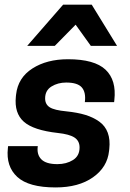

<svg xmlns="http://www.w3.org/2000/svg" viewBox="-20 -800 566 833"><path d="M487.8 -601.1H374L308.1 -692.9L217.8 -601.1H98.1L253.9 -779.8H377.9ZM229 -87.9Q268.1 -87.9 296.6 -105.7Q325.2 -123.5 325.2 -160.2Q325.2 -189 303 -203.4Q280.8 -217.8 231 -223.1Q125 -234.9 83.3 -272Q41.5 -309.1 48.8 -380.9L49.8 -390.1Q58.1 -462.9 120.6 -502.9Q183.1 -543 274.9 -543Q390.1 -543 438 -497.6Q485.8 -452.1 476.1 -366.2L475.1 -356.9H348.1Q353.5 -398.9 335.2 -420.4Q316.9 -441.9 267.1 -441.9Q231 -441.9 203.4 -424.8Q175.8 -407.7 175.8 -373Q175.8 -347.2 195.8 -334.5Q215.8 -321.8 268.1 -316.9Q315.9 -312 350.3 -301.5Q384.8 -291 410.6 -272.5Q436.5 -253.9 447.5 -224.1Q458.5 -194.3 454.1 -153.8L453.1 -145Q445.8 -74.7 383.5 -30.8Q321.3 13.2 221.2 13.2Q104.5 13.2 54.9 -32.5Q5.4 -78.1 14.2 -157.2L15.1 -166H144Q138.7 -129.9 159.2 -108.9Q179.7 -87.9 229 -87.9Z"/></svg>

Font: Cooper Hewitt
Style: Semibold Italic
Weight: 710
Designer: Village Type and Design LLC
Foundry: Cooper Hewitt Smithsonian Design Museum
Version: 1.000